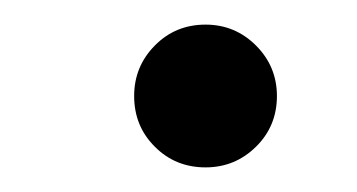

<svg xmlns="http://www.w3.org/2000/svg" viewBox="-20 -447 290 156"><path d="M147 -311Q122.5 -311 105.8 -327.8Q89 -344.5 89 -369Q89 -393 105.8 -410Q122.5 -427 147 -427Q171 -427 188 -410Q205 -393 205 -369Q205 -344.5 188 -327.8Q171 -311 147 -311Z"/></svg>

Font: Epilogue
Style: Italic
Weight: 400
Italic angle: -12°
Designer: Tyler Finck
Foundry: Etcetera Type Co
Version: Version 2.112